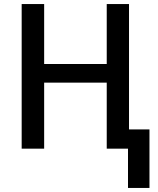

<svg xmlns="http://www.w3.org/2000/svg" viewBox="-20 -734 780 948"><path d="M612 194H718V-95H617V-714H507V-418H198V-714H87V0H198V-326H507V0H612Z"/></svg>

Font: Noto Sans Thai Medium
Style: Regular
Weight: 500
Designer: Monotype Design Team
Foundry: Monotype Imaging Inc.
Version: Version 1.901